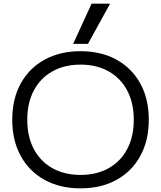

<svg xmlns="http://www.w3.org/2000/svg" viewBox="-20 -1020 881 1050"><path d="M420.3 10Q307.7 10 223.5 -36.5Q139.3 -83 93.2 -167.5Q47 -252 47 -365Q47 -479 93.2 -563Q139.3 -647 223.5 -693.5Q307.7 -740 420.3 -740Q533.7 -740 617.5 -693.5Q701.3 -647 747.5 -563Q793.7 -479 793.7 -365Q793.7 -252 747.5 -167.5Q701.3 -83 617.5 -36.5Q533.7 10 420.3 10ZM420.3 -63.4Q509.3 -63.4 574.8 -100.6Q640.3 -137.7 675.9 -205.4Q711.6 -273 711.6 -365Q711.6 -457 675.9 -524.6Q640.3 -592.3 574.8 -629.4Q509.3 -666.6 420.3 -666.6Q331.7 -666.6 266 -629.4Q200.4 -592.3 164.7 -524.6Q129.1 -457 129.1 -365Q129.1 -273 164.7 -205.4Q200.4 -137.7 266 -100.6Q331.7 -63.4 420.3 -63.4ZM461 -780H380L480.9 -1000H582Z"/></svg>

Font: M PLUS 1 Thin
Style: Regular
Weight: 100
Designer: Coji Morishita
Foundry: UNDERFOREST DESIGN
Version: Version 1.001